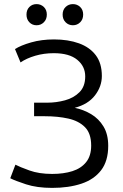

<svg xmlns="http://www.w3.org/2000/svg" viewBox="-20 -900 601 935"><path d="M234 15Q160 15 106.5 -2.5Q53 -20 30 -32L55 -98Q76 -87 123 -70Q170 -53 234 -53Q290 -53 332.5 -66.5Q375 -80 399.5 -110.5Q424 -141 424 -191Q424 -250 394 -280.5Q364 -311 313 -322.5Q262 -334 198 -334H146V-400H211Q254 -400 296.5 -411.5Q339 -423 367 -451Q395 -479 395 -528Q395 -577 356 -609Q317 -641 242 -641Q194 -641 151.5 -628.5Q109 -616 80 -596L53 -661Q81 -679 131.5 -693.5Q182 -708 243 -708Q312 -708 364.5 -689Q417 -670 446.5 -631Q476 -592 476 -530Q476 -479 442.5 -435.5Q409 -392 344 -375Q387 -366 424 -344Q461 -322 484 -284Q507 -246 507 -190Q507 -116 472.5 -71Q438 -26 376.5 -5.5Q315 15 234 15ZM335 -777Q314 -777 299.5 -791.5Q285 -806 285 -829Q285 -852 299.5 -866Q314 -880 335 -880Q356 -880 370.5 -866Q385 -852 385 -829Q385 -806 370.5 -791.5Q356 -777 335 -777ZM158 -777Q137 -777 123 -791.5Q109 -806 109 -829Q109 -852 123 -866Q137 -880 158 -880Q179 -880 193.5 -866Q208 -852 208 -829Q208 -806 193.5 -791.5Q179 -777 158 -777Z"/></svg>

Font: Ubuntu Sans
Style: Regular
Weight: 400
Designer: Dalton Maag Ltd
Foundry: Dalton Maag Ltd
Version: Version 1.006; ttfautohint (v1.8.4.7-5d5b)